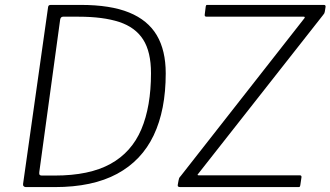

<svg xmlns="http://www.w3.org/2000/svg" viewBox="-20 -762 1346 782"><path d="M85 0Q80 0 76.5 -3.5Q73 -7 74 -13L176 -734Q177 -739 180 -740.5Q183 -742 188 -742H309Q430 -742 506 -711Q582 -680 618.5 -618.5Q655 -557 655 -463Q655 -314 606 -211Q557 -108 457 -54Q357 0 203 0H85ZM203 -47Q344 -47 430 -94.5Q516 -142 555.5 -235Q595 -328 595 -464Q595 -551 563 -601Q531 -651 465.5 -672.5Q400 -694 300 -694H237Q227 -694 225 -682L140 -61Q139 -53 141.5 -50Q144 -47 150 -47ZM714 0Q709 0 706 -2Q703 -4 704 -9L707 -26Q708 -32 709.5 -36Q711 -40 716 -45L1220 -688Q1222 -691 1221 -692.5Q1220 -694 1217 -694H821Q812 -694 814 -704L818 -736Q819 -740 820 -741Q821 -742 824 -742H1299Q1307 -742 1306 -734L1303 -715Q1302 -710 1301 -708Q1300 -706 1296 -701L788 -55Q781 -48 789 -48H1201Q1204 -48 1206 -46.5Q1208 -45 1208 -41L1203 -7Q1202 -3 1201 -1.5Q1200 0 1195 0H714Z"/></svg>

Font: Libre Franklin ExtraLight
Style: Italic
Weight: 250
Italic angle: -8°
Designer: Pablo Impallari, Rodrigo Fuenzalida, Nhung Nguyen
Foundry: Impallari Type
Version: Version 3.000